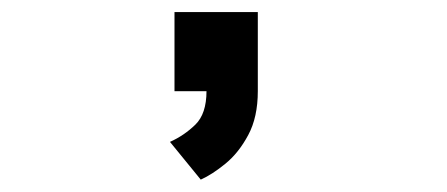

<svg xmlns="http://www.w3.org/2000/svg" viewBox="-20 -151 740 318"><path d="M269 0V-131H407V0Q407 43 391.2 72.5Q375.5 102 353.5 120Q331.5 138 312.5 146.5L261.5 84Q285 73.5 303.5 55.5Q322 37.5 322 0Z"/></svg>

Font: Trispace SemiExpanded Medium
Style: Regular
Weight: 500
Width: 6
Designer: Tyler Finck
Foundry: Etcetera Type Company
Version: Version 1.210; ttfautohint (v1.8.3)